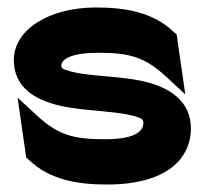

<svg xmlns="http://www.w3.org/2000/svg" viewBox="-20 -482 550 513"><path d="M17 -322C17 -234 98 -205 170 -194C227 -185 296 -184 338 -172C359 -166 363 -163 363 -154C363 -127 333 -110 260 -110C174 -110 135 -122 79 -173L27 -221L50 -61L57 -55C114 0 191 11 266 11C424 11 490 -57 490 -139C490 -206 442 -240 391 -257C321 -281 224 -275 166 -292C145 -298 144 -300 144 -307C144 -325 174 -341 242 -341C328 -341 367 -329 423 -278L475 -230L452 -390L445 -396C388 -451 311 -462 236 -462C110 -462 17 -402 17 -322Z"/></svg>

Font: Charger Sport
Style: Ult
Weight: 1000
Designer: Jasper
Foundry: Cannot Into Space Fonts
Version: Version 1.1